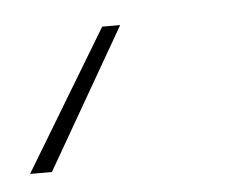

<svg xmlns="http://www.w3.org/2000/svg" viewBox="-44 -15 298 239"><g transform="rotate(-5 105.0 104.5)"><path d="M113.3 16.6 12.7 191.4H-14.6L90.8 16.6Z"/></g></svg>

Font: Inter 18pt Thin
Style: Italic
Weight: 250
Italic angle: -9.3988°
Version: Version 4.001;git-66647c0bb